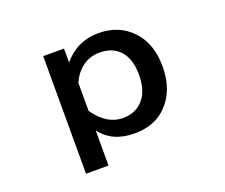

<svg xmlns="http://www.w3.org/2000/svg" viewBox="-115 -757 1230 1051"><g transform="rotate(-20 500.0 -231.0)"><path d="M340.3 -565.9V-484.9Q421.4 -581.1 543.9 -581.1Q667 -581.1 742.2 -499Q814 -421.4 814 -290Q814 -179.2 762.7 -104.5Q689 2.9 545.9 2.9Q416 2.9 350.1 -85.9V119.1H219.2V-565.9ZM350.1 -199.2Q420.4 -98.1 514.2 -98.1Q588.9 -98.1 632.3 -147.5Q677.2 -198.2 677.2 -291.5Q677.2 -376 639.6 -424.3Q596.7 -479 514.2 -479Q455.1 -479 408.2 -441.9Q372.1 -413.1 350.1 -362.8Z"/></g></svg>

Font: BIZ UDPGothic
Style: Bold
Weight: 700
Designer: TypeBank Co., Ltd.
Foundry: Morisawa Inc.
Version: Version 1.051